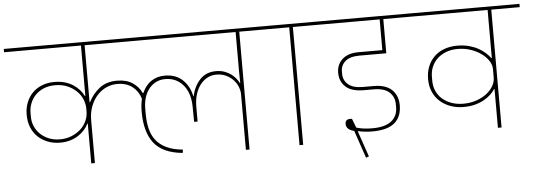

<svg xmlns="http://www.w3.org/2000/svg" viewBox="-71 -848 3073 1102"><g transform="rotate(-5 1465.5 -296.5)"><path d="M423 -229H420Q412 -211 397 -194Q382 -177 361.5 -163.5Q341 -150 314.5 -142Q288 -134 256 -134Q218 -134 185.5 -146.5Q153 -159 129 -181.5Q105 -204 91.5 -236.5Q78 -269 78 -310Q78 -348 90.5 -380Q103 -412 125.5 -435Q148 -458 180.5 -471Q213 -484 253 -484Q286 -484 313 -476Q340 -468 360.5 -454.5Q381 -441 396 -424Q411 -407 420 -389H423V-679H-20V-698H1499V-679H1335V0H1314V-321Q1314 -340 1306 -361.5Q1298 -383 1281.5 -401.5Q1265 -420 1240 -432.5Q1215 -445 1182 -445Q1154 -445 1130.5 -432.5Q1107 -420 1089.5 -397.5Q1072 -375 1062 -343Q1052 -311 1052 -271V-186H1032L1031 -273Q1030 -353 990.5 -399Q951 -445 888 -445Q831 -445 795 -401Q759 -357 759 -283V-256Q759 -209 768.5 -170Q778 -131 800.5 -102.5Q823 -74 860.5 -56Q898 -38 954 -33L951 -14Q837 -25 787 -88.5Q737 -152 737 -271Q737 -309 745 -344Q732 -388 698 -414.5Q664 -441 610 -441Q578 -441 548 -427.5Q518 -414 495 -388.5Q472 -363 458 -327Q444 -291 444 -246V0H423ZM1314 -679H444V-351H447Q469 -396 509 -428Q549 -460 611 -460Q665 -460 700 -437Q735 -414 753 -376H756Q775 -420 808.5 -442.5Q842 -465 887 -465Q951 -465 990 -427.5Q1029 -390 1040 -333H1042Q1054 -389 1089 -427Q1124 -465 1182 -465Q1209 -465 1230 -457.5Q1251 -450 1267 -438.5Q1283 -427 1294.5 -413Q1306 -399 1313 -385H1315L1314 -450ZM257 -153Q293 -153 323.5 -165.5Q354 -178 376 -198Q398 -218 410 -244.5Q422 -271 422 -300V-316Q422 -343 411 -369.5Q400 -396 378.5 -417Q357 -438 326 -451.5Q295 -465 255 -465Q218 -465 189.5 -453Q161 -441 141.5 -421Q122 -401 111.5 -374.5Q101 -348 101 -319V-297Q101 -267 112.5 -241Q124 -215 144.5 -195.5Q165 -176 193.5 -164.5Q222 -153 257 -153Z M1623 -679H1459V-698H1808V-679H1644V0H1623Z M1952 -27 1943 -54Q1897 -65 1897 -98Q1897 -112 1904.5 -118.5Q1912 -125 1924 -125Q1931 -125 1936 -124L1956 -72Q1995 -60 2047 -60Q2122 -60 2158 -89Q2194 -118 2194 -168V-187Q2194 -228 2165 -255Q2136 -282 2074 -282H2020Q1948 -282 1914 -313Q1880 -344 1880 -394Q1880 -442 1913 -472Q1946 -502 2006 -502H2144V-679H1768V-698H2324V-679H2165V-482H2010Q1956 -482 1929 -459Q1902 -436 1902 -400V-387Q1902 -349 1930 -325Q1958 -301 2015 -301H2076Q2146 -301 2181 -267.5Q2216 -234 2216 -178Q2216 -112 2175 -77Q2134 -42 2046 -42Q2023 -42 2002 -44.5Q1981 -47 1964 -51L1963 -50L1969 -32L2014 99L1997 105Z M2766 -223H2763Q2754 -208 2738 -193Q2722 -178 2699.5 -165Q2677 -152 2647 -144Q2617 -136 2580 -136Q2542 -136 2507.5 -148Q2473 -160 2447 -182.5Q2421 -205 2406 -238Q2391 -271 2391 -313Q2391 -353 2404 -385.5Q2417 -418 2441 -441.5Q2465 -465 2499 -477.5Q2533 -490 2574 -490Q2611 -490 2641 -482Q2671 -474 2694.5 -461Q2718 -448 2735 -432.5Q2752 -417 2763 -402H2766V-679H2294V-698H2951V-679H2787V0H2766ZM2581 -155Q2621 -155 2655 -166.5Q2689 -178 2714 -197Q2739 -216 2753 -240Q2767 -264 2767 -289V-340Q2767 -362 2752 -385.5Q2737 -409 2711 -428Q2685 -447 2650 -459Q2615 -471 2575 -471Q2538 -471 2508 -459.5Q2478 -448 2457 -428Q2436 -408 2425 -381.5Q2414 -355 2414 -325V-301Q2414 -270 2426 -243Q2438 -216 2460 -196.5Q2482 -177 2513 -166Q2544 -155 2581 -155Z"/></g></svg>

Font: IBM Plex Sans Devanagari Thin
Style: Regular
Weight: 100
Designer: Mike Abbink, Paul van der Laan, Pieter van Rosmalen, Erin McLaughlin
Foundry: Bold Monday
Version: Version 1.1